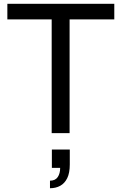

<svg xmlns="http://www.w3.org/2000/svg" viewBox="-20 -706 646 1018"><path d="M254 0V-603H19V-686H586V-603H349V0ZM245 292V252Q273 252 286 233Q299 214 299 184H255V87H350V166Q350 211 336.5 238.5Q323 266 299.5 279Q276 292 245 292Z"/></svg>

Font: Archivo SemiBold
Style: Regular
Weight: 400
Version: Version 2.001